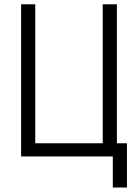

<svg xmlns="http://www.w3.org/2000/svg" viewBox="-20 -713 626 875"><path d="M76.2 0V-693.4H140.6V-60.1H448.2V-693.4H512.7V-60.1H558.6V141.6H494.1V0Z"/></svg>

Font: CaskaydiaMono NF Light
Style: Regular
Weight: 300
Designer: Aaron Bell
Foundry: Saja Typeworks
Version: Version 2111.001; ttfautohint (v1.8.4);Nerd Fonts 3.1.1